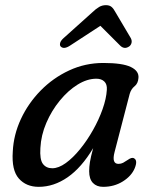

<svg xmlns="http://www.w3.org/2000/svg" viewBox="-20 -714 590 744"><path d="M424 -125Q412 -79 439 -79Q449 -79 457 -83.2Q465 -87.5 474.5 -94Q491 -106 499.5 -100.5Q514.5 -92.5 502 -62Q489.5 -32 456 -11Q422.5 10 379.5 10Q354.5 10 340 -5.2Q325.5 -20.5 325.5 -50.5Q325.5 -67 328.5 -86Q331.5 -105 341 -140Q296 -64.5 242.2 -27.2Q188.5 10 130 10Q81.5 10 53 -22.2Q24.5 -54.5 29.5 -126.5Q32.5 -191.5 61 -252.8Q89.5 -314 137.5 -363Q185.5 -412 247.8 -441Q310 -470 380.5 -470Q454.5 -470 486.8 -454.5Q519 -439 516.5 -412Q515 -390.5 501.5 -379.8Q488 -369 482.5 -350ZM136.5 -140.5Q133.5 -96 146.2 -79Q159 -62 182.5 -62Q207 -62 235 -82.2Q263 -102.5 290.2 -136Q317.5 -169.5 340.2 -209.8Q363 -250 377.5 -291Q392 -332 394 -366Q395.5 -387.5 384.2 -398.2Q373 -409 353.5 -409Q317.5 -409 280.5 -386Q243.5 -363 211.8 -324.2Q180 -285.5 159.5 -237.8Q139 -190 136.5 -140.5ZM251 -537Q227 -521.5 215 -534Q211 -538.5 213 -547.2Q215 -556 226 -566L338 -666.5Q352 -680 364 -687Q376 -694 390.5 -694Q404.5 -694 412.5 -687Q420.5 -680 427.5 -666.5L487 -566Q492 -556 489.5 -547.2Q487 -538.5 480.5 -534Q462 -521.5 446 -537L369 -614Z"/></svg>

Font: Fraunces 9pt S100
Style: Italic
Weight: 400
Italic angle: -16°
Version: Version 1.000; ttfautohint (v1.8.3)